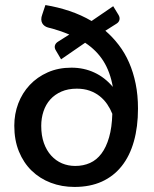

<svg xmlns="http://www.w3.org/2000/svg" viewBox="-20 -732 608 759"><path d="M277.5 -76Q309.5 -76 335.8 -87.8Q362 -99.5 381 -124.8Q400 -150 411.2 -189Q422.5 -228 424 -282Q416 -302 403.8 -320Q391.5 -338 374.2 -351.8Q357 -365.5 334.5 -373.5Q312 -381.5 283.5 -381.5Q249 -381.5 222.8 -370Q196.5 -358.5 178.8 -338.8Q161 -319 152 -292Q143 -265 143 -234.5Q143 -196 153.5 -166.5Q164 -137 182.5 -116.8Q201 -96.5 225.2 -86.2Q249.5 -76 277.5 -76ZM201.5 -531.5Q194.5 -542 197 -551.8Q199.5 -561.5 210.5 -568L254 -595.5Q235 -603.5 214 -610.5Q193 -617.5 169 -623.5Q162 -625.5 156.2 -629.8Q150.5 -634 147 -640.2Q143.5 -646.5 143.2 -655.2Q143 -664 147 -674.5L159.5 -712Q208.5 -704 254.8 -688.5Q301 -673 342 -649L427.5 -707.5L448.5 -673Q454.5 -663 452.2 -653.5Q450 -644 440 -638L396.5 -610.5Q425.5 -585.5 449.5 -554.2Q473.5 -523 490.2 -484.8Q507 -446.5 516.2 -401.2Q525.5 -356 525.5 -303Q525.5 -230.5 509.2 -173Q493 -115.5 461.2 -75.5Q429.5 -35.5 382.8 -14.2Q336 7 274.5 7Q224 7 180.8 -9.5Q137.5 -26 105.2 -57.2Q73 -88.5 54.8 -133.2Q36.5 -178 36.5 -235Q36.5 -281.5 52.2 -323Q68 -364.5 97.5 -396Q127 -427.5 168.8 -446Q210.5 -464.5 262.5 -464.5Q311.5 -464.5 353 -445.2Q394.5 -426 426 -388.5Q415.5 -448 388.8 -490.5Q362 -533 316.5 -563L221.5 -497.5Z"/></svg>

Font: Lato
Style: Regular
Weight: 600
Designer: Lukasz Dziedzic
Foundry: tyPoland Lukasz Dziedzic
Version: Version 2.006; 2014-01-15; ttfautohint (v1.4.1)